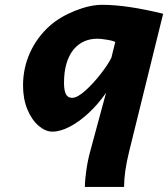

<svg xmlns="http://www.w3.org/2000/svg" viewBox="-20 -526 687 785"><path d="M349.1 91.8 413.6 -146.5Q381.3 -100.1 342.8 -64.2Q304.2 -28.3 265.4 -8.1Q226.6 12.2 194.3 12.2Q166 12.2 137.9 -11.7Q109.9 -35.6 92 -78.6Q74.2 -121.6 74.2 -176.8Q74.2 -247.6 102.8 -310.8Q131.3 -374 184.6 -421.4Q226.6 -458 287.4 -482.2Q348.1 -506.3 397.9 -506.3Q498.5 -506.3 647 -469.7L507.8 94.2Q487.3 177.2 487.3 238.3H327.1Q327.1 211.4 332.8 171.1Q338.4 130.9 349.1 91.8ZM378.4 -367.7Q317.9 -367.7 280.8 -323.7Q241.7 -274.9 241.7 -187Q241.7 -156.7 249.3 -141.4Q256.8 -126 274.9 -126Q296.4 -126 329.6 -156Q362.8 -186 393.6 -226.1Q424.3 -266.1 435.5 -290.5L451.2 -354Q443.4 -359.4 417.7 -363.5Q392.1 -367.7 378.4 -367.7Z"/></svg>

Font: Lesson One Extra
Style: Italic
Weight: 800
Italic angle: -14°
Designer: But Ko, Victor Gaultney, Annie Olsen, Julie Remington, Don Collingsworth, Eric Hays, Becca Hirsbrunner
Version: Version 1.100